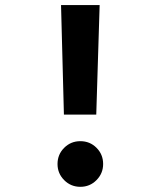

<svg xmlns="http://www.w3.org/2000/svg" viewBox="-20 -718 626 748"><path d="M229 -271.5 217.8 -698.2H368.2L355 -271.5ZM293 9.8Q255.9 9.8 230 -16.3Q204.1 -42.4 204.1 -79Q204.1 -116.2 230 -142.1Q255.9 -168 293 -168Q330.2 -168 356 -142.2Q381.8 -116.3 381.8 -79.1Q381.8 -42.5 356 -16.4Q330.2 9.8 293 9.8Z"/></svg>

Font: Cascadia Mono
Style: Regular
Weight: 400
Monospace: yes
Designer: Aaron Bell
Foundry: Saja Typeworks
Version: Version 2102.003